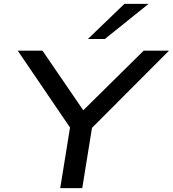

<svg xmlns="http://www.w3.org/2000/svg" viewBox="-20 -965 887 985"><path d="M289 0 347 -359 356 -286 71 -705H198L408 -398H406L717 -705H847L429 -286L460 -359L402 0ZM431 -765 618 -945H742L518 -765Z"/></svg>

Font: Nunito Sans 7pt Expanded Medium
Style: Italic
Weight: 500
Width: 7
Italic angle: -9°
Designer: Vernon Adams
Foundry: Vernon Adams
Version: Version 3.101;gftools[0.9.27]